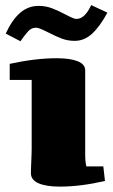

<svg xmlns="http://www.w3.org/2000/svg" viewBox="-20 -708 431 734"><path d="M127 -685.5Q154.8 -685.5 179 -676.3Q203.1 -667 230 -652.8Q240.7 -647 247.6 -643.8Q254.4 -640.6 259.3 -638.7Q264.2 -636.7 267.1 -636.2Q270 -635.7 272.5 -635.7Q304.2 -635.7 328.6 -688.5L390.6 -659.7Q361.8 -606.4 332 -579.1Q302.2 -551.8 265.6 -551.8Q238.8 -551.8 215.3 -560.8Q191.9 -569.8 165.5 -583.5Q153.8 -589.4 146 -593Q138.2 -596.7 132.8 -598.6Q127.4 -600.6 123.8 -601.3Q120.1 -602.1 117.2 -602.1Q100.1 -602.1 87.4 -588.1Q74.7 -574.2 58.1 -550.3L2 -579.6Q25.4 -631.3 56.4 -658.4Q87.4 -685.5 127 -685.5ZM17.1 -463.9Q115.7 -485.4 196.3 -485.4Q248 -485.4 276.9 -473.9Q305.7 -462.4 305.7 -439V-116.7Q305.7 -89.8 310.1 -71.8H375L381.3 -16.1Q287.1 5.4 208.5 5.4Q156.7 5.4 127.4 -7.3Q98.1 -20 98.1 -46.4Q98.1 -53.2 98.6 -65.7Q99.1 -78.1 99.6 -91.8Q100.1 -105.5 100.6 -118.2Q101.1 -130.9 101.1 -138.7V-402.3H17.1Z"/></svg>

Font: Tienne Black
Style: Regular
Weight: 900
Designer: vernon adams
Foundry: vernon adams
Version: Version 001.001